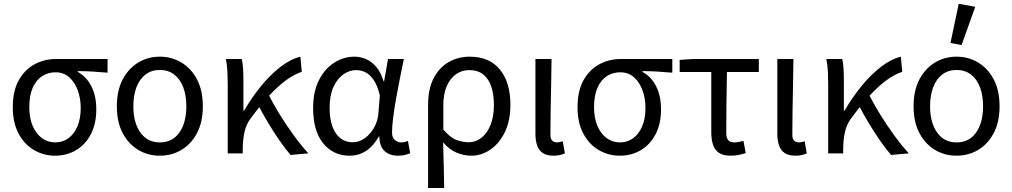

<svg xmlns="http://www.w3.org/2000/svg" viewBox="-20 -790 5215 989"><path d="M263.9 12Q205.1 12 155.5 -16.9Q105.8 -45.7 75.9 -101.5Q45.9 -157.2 45.9 -237.7Q45.9 -323 77.5 -378.2Q109.1 -433.3 159.7 -459.7Q210.4 -486.1 268.1 -486.1H534.1V-415.6Q492.8 -419.4 456.9 -421.4Q420.9 -423.5 380.4 -423.8V-419.8Q425.5 -395.1 450.8 -345.5Q476 -295.8 476 -227.4Q476 -151.7 447.8 -98.2Q419.6 -44.6 371.5 -16.3Q323.4 12 263.9 12ZM264.6 -56.5Q303.1 -56.5 332.6 -78.1Q362.1 -99.8 379 -139.6Q395.8 -179.4 395.8 -234Q395.8 -282.6 380.6 -324.6Q365.3 -366.6 336.4 -392.1Q307.5 -417.6 265.9 -417.6Q227.5 -417.6 197 -397.9Q166.5 -378.2 148.7 -338.3Q130.9 -298.4 130.9 -237.7Q130.9 -182 148.4 -141.3Q165.9 -100.5 196 -78.5Q226.2 -56.5 264.6 -56.5Z M803.4 12Q742.5 12 692.3 -17.7Q642.2 -47.5 612 -104.4Q581.9 -161.3 581.9 -242.4Q581.9 -324.2 612 -381.1Q642.2 -438 692.3 -468Q742.5 -498.1 803.4 -498.1Q864.2 -498.1 914.4 -468Q964.6 -438 994.7 -381.1Q1024.8 -324.2 1024.8 -242.4Q1024.8 -161.3 994.7 -104.4Q964.6 -47.5 914.4 -17.7Q864.2 12 803.4 12ZM803.4 -56.5Q868.3 -56.5 904 -107.4Q939.8 -158.2 939.8 -242.4Q939.8 -298.7 923.7 -341Q907.5 -383.2 877 -406.4Q846.4 -429.6 803.4 -429.6Q760.3 -429.6 729.8 -406.4Q699.2 -383.2 683.1 -341Q666.9 -298.7 666.9 -242.4Q666.9 -158.2 703 -107.4Q739.1 -56.5 803.4 -56.5Z M1153 0V-352.6Q1153 -382 1151.6 -417.8Q1150.3 -453.6 1143.5 -486.1H1225.1Q1230.4 -466.8 1232.1 -435.9Q1233.8 -404.9 1233.8 -372.7V-220.6H1237.8Q1276.3 -287.2 1323.8 -345.5Q1371.2 -403.8 1423.4 -444.5Q1475.6 -485.1 1527.3 -498.1L1534.6 -420.3Q1494.4 -406.9 1452.4 -376Q1410.3 -345 1365.1 -295.9Q1319.9 -246.8 1270.4 -178.8Q1248.4 -149.6 1239.7 -111.3Q1231 -72.9 1230.3 -25.3V0ZM1476.8 8.2Q1449.7 -23 1420 -65.9Q1390.3 -108.8 1361.6 -156.6Q1333 -204.3 1309.4 -250L1363.4 -302.6Q1387.7 -253.9 1421.4 -199.5Q1455.1 -145.1 1493.1 -92.9Q1531 -40.8 1568.4 0Z M1780.5 12Q1697 12 1644.9 -51.5Q1592.9 -115.1 1592.9 -234.2Q1592.9 -318.1 1622.8 -376.9Q1652.7 -435.7 1701.3 -466.9Q1750 -498.1 1806.1 -498.1Q1836.2 -498.1 1865.4 -485.6Q1894.6 -473.1 1918.3 -445.1Q1941.9 -417.1 1955.8 -370.9H1958.5L1978.8 -486.1H2060.3Q2050.3 -438.1 2039.8 -385.6Q2029.2 -333.1 2020.2 -281.8Q2011.1 -230.4 2005.3 -185.4Q1999.4 -140.4 1999.4 -106.8Q1999.4 -82.4 2013.5 -69.5Q2027.6 -56.5 2047.4 -56.5Q2055.6 -56.5 2064.6 -58.6Q2073.5 -60.7 2081.3 -63.7L2093.1 -0.9Q2083.1 3.5 2067.3 7.8Q2051.6 12 2029.9 12Q1986.9 12 1960.7 -12.1Q1934.5 -36.2 1934.2 -86.8H1931.4Q1875.6 12 1780.5 12ZM1797.2 -57.2Q1829.1 -57.2 1858.2 -77.7Q1887.4 -98.3 1906.9 -132.7Q1926.4 -167.1 1929.3 -207.9L1936.6 -299.5Q1923.2 -352.3 1903.2 -380.3Q1883.2 -408.4 1860.6 -418.6Q1837.9 -428.9 1815.1 -428.9Q1780 -428.9 1748.8 -407Q1717.6 -385 1697.7 -342.1Q1677.9 -299.2 1677.9 -234.9Q1677.9 -150.9 1709.7 -104Q1741.5 -57.2 1797.2 -57.2Z M2185 178.5V-248.2Q2185 -332.9 2214.2 -388.1Q2243.3 -443.3 2291.9 -470.7Q2340.4 -498.1 2399.4 -498.1Q2500.9 -498.1 2555 -431.8Q2609.1 -365.5 2609.1 -250.4Q2609.1 -167.6 2580.3 -109Q2551.6 -50.4 2505.7 -19.2Q2459.8 12 2408.7 12Q2369.9 12 2332.9 -3.1Q2295.8 -18.2 2262.3 -57Q2263.7 -13.4 2264.7 24.1Q2265.8 61.5 2266.5 98.6Q2267.3 135.7 2268 178.5ZM2394.5 -57.2Q2430.3 -57.2 2459.9 -80.3Q2489.6 -103.3 2506.8 -146.5Q2524.1 -189.7 2524.1 -249.7Q2524.1 -303.3 2510.7 -343.7Q2497.3 -384 2469.2 -406.5Q2441.1 -428.9 2395.9 -428.9Q2360.6 -428.9 2330.4 -408.6Q2300.3 -388.4 2281.9 -348.1Q2263.6 -307.9 2263.6 -246.9V-122.6Q2298 -81.9 2330.4 -69.5Q2362.8 -57.2 2394.5 -57.2Z M2831 12Q2797.1 12 2776.8 -1.1Q2756.5 -14.1 2747.3 -39.6Q2738 -65 2738 -101.4V-486.1H2821Q2820.3 -420.4 2818.9 -352.4Q2817.4 -284.5 2816.4 -219.2Q2815.3 -153.8 2815.3 -95.4Q2815.3 -74.8 2824.4 -65.7Q2833.5 -56.5 2849.2 -56.5Q2855.8 -56.5 2863.1 -58Q2870.4 -59.5 2878.7 -62.5L2889.8 0.3Q2878.8 4.8 2865 8.4Q2851.2 12 2831 12Z M3172.9 12Q3114.1 12 3064.5 -16.9Q3014.8 -45.7 2984.9 -101.5Q2954.9 -157.2 2954.9 -237.7Q2954.9 -323 2986.5 -378.2Q3018.1 -433.3 3068.7 -459.7Q3119.4 -486.1 3177.1 -486.1H3443.1V-415.6Q3401.8 -419.4 3365.9 -421.4Q3329.9 -423.5 3289.4 -423.8V-419.8Q3334.5 -395.1 3359.8 -345.5Q3385 -295.8 3385 -227.4Q3385 -151.7 3356.8 -98.2Q3328.6 -44.6 3280.5 -16.3Q3232.4 12 3172.9 12ZM3173.6 -56.5Q3212.1 -56.5 3241.6 -78.1Q3271.1 -99.8 3288 -139.6Q3304.8 -179.4 3304.8 -234Q3304.8 -282.6 3289.6 -324.6Q3274.3 -366.6 3245.4 -392.1Q3216.5 -417.6 3174.9 -417.6Q3136.5 -417.6 3106 -397.9Q3075.5 -378.2 3057.7 -338.3Q3039.9 -298.4 3039.9 -237.7Q3039.9 -182 3057.4 -141.3Q3074.9 -100.5 3105 -78.5Q3135.2 -56.5 3173.6 -56.5Z M3743.4 12Q3706.3 12 3684.4 -2Q3662.6 -16 3653.2 -43.4Q3643.8 -70.7 3643.8 -110.3V-419.1H3481V-481.4L3550.7 -486.1H3888.8V-419.1H3724.5Q3722.8 -336.8 3721.9 -257.3Q3721.1 -177.7 3721.1 -104.3Q3721.1 -79.3 3731.4 -67.9Q3741.8 -56.5 3761.6 -56.5Q3773.7 -56.5 3785.4 -58.8Q3797.2 -61.1 3809.5 -64.5L3821.4 -0.9Q3807 3.5 3786.6 7.8Q3766.1 12 3743.4 12Z M4077 12Q4043.1 12 4022.8 -1.1Q4002.5 -14.1 3993.3 -39.6Q3984 -65 3984 -101.4V-486.1H4067Q4066.3 -420.4 4064.9 -352.4Q4063.4 -284.5 4062.4 -219.2Q4061.3 -153.8 4061.3 -95.4Q4061.3 -74.8 4070.4 -65.7Q4079.5 -56.5 4095.2 -56.5Q4101.8 -56.5 4109.1 -58Q4116.4 -59.5 4124.7 -62.5L4135.8 0.3Q4124.8 4.8 4111 8.4Q4097.2 12 4077 12Z M4246 0V-352.6Q4246 -382 4244.6 -417.8Q4243.3 -453.6 4236.5 -486.1H4318.1Q4323.4 -466.8 4325.1 -435.9Q4326.8 -404.9 4326.8 -372.7V-220.6H4330.8Q4369.3 -287.2 4416.8 -345.5Q4464.2 -403.8 4516.4 -444.5Q4568.6 -485.1 4620.3 -498.1L4627.6 -420.3Q4587.4 -406.9 4545.4 -376Q4503.3 -345 4458.1 -295.9Q4412.9 -246.8 4363.4 -178.8Q4341.4 -149.6 4332.7 -111.3Q4324 -72.9 4323.3 -25.3V0ZM4569.8 8.2Q4542.7 -23 4513 -65.9Q4483.3 -108.8 4454.6 -156.6Q4426 -204.3 4402.4 -250L4456.4 -302.6Q4480.7 -253.9 4514.4 -199.5Q4548.1 -145.1 4586.1 -92.9Q4624 -40.8 4661.4 0Z M4907.4 12Q4846.5 12 4796.3 -17.7Q4746.2 -47.5 4716 -104.4Q4685.9 -161.3 4685.9 -242.4Q4685.9 -324.2 4716 -381.1Q4746.2 -438 4796.3 -468Q4846.5 -498.1 4907.4 -498.1Q4968.2 -498.1 5018.4 -468Q5068.6 -438 5098.7 -381.1Q5128.8 -324.2 5128.8 -242.4Q5128.8 -161.3 5098.7 -104.4Q5068.6 -47.5 5018.4 -17.7Q4968.2 12 4907.4 12ZM4907.4 -56.5Q4972.3 -56.5 5008 -107.4Q5043.8 -158.2 5043.8 -242.4Q5043.8 -298.7 5027.7 -341Q5011.5 -383.2 4981 -406.4Q4950.4 -429.6 4907.4 -429.6Q4864.3 -429.6 4833.8 -406.4Q4803.2 -383.2 4787.1 -341Q4770.9 -298.7 4770.9 -242.4Q4770.9 -158.2 4807 -107.4Q4843.1 -56.5 4907.4 -56.5ZM4933 -557.8 4875.9 -568.9 4918.5 -770.4 5003.6 -755Z"/></svg>

Font: Source Sans 3 Variable
Style: Regular
Weight: 200
Designer: Paul D. Hunt
Foundry: Adobe Systems Incorporated
Version: Version 3.026